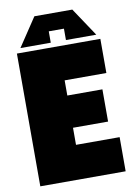

<svg xmlns="http://www.w3.org/2000/svg" viewBox="-95 -936 701 997"><g transform="rotate(-10 255.0 -437.5)"><path d="M35 0V-700H475V-520H255V-440H440V-270H255V-180H485V0ZM218 -725H58L158 -875H358L458 -725H298V-785H218Z"/></g></svg>

Font: Tektur SemiCondensed Black
Style: Regular
Weight: 900
Width: 4
Designer: Adam Jagosz
Foundry: Adam Jagosz
Version: Version 1.005;gftools[0.9.30]